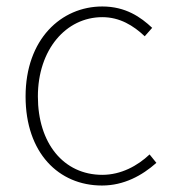

<svg xmlns="http://www.w3.org/2000/svg" viewBox="-20 -560 532 593"><path d="M295 13C363 13 419 -18 463 -57L442 -83C405 -48 354 -20 296 -20C176 -20 97 -118 97 -262C97 -407 184 -507 296 -507C350 -507 392 -481 427 -448L450 -474C415 -507 368 -540 296 -540C169 -540 59 -439 59 -262C59 -88 161 13 295 13Z"/></svg>

Font: Harano Aji Gothic K1 ExtraLight
Style: Regular
Weight: 250
Foundry: Masamichi Hosoda
Version: HaranoAjiGothicK1-ExtraLight version 20230610;ttx 4.39.4